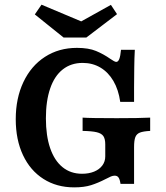

<svg xmlns="http://www.w3.org/2000/svg" viewBox="-20 -786 706 817"><path d="M47 -278.7Q47 -367.9 79.6 -436.8Q112.2 -505.8 171.2 -544Q230.2 -582.3 307.3 -582.3Q356.9 -582.3 388.6 -569.1Q420.3 -556 449.5 -535.5Q456.8 -530.6 463.7 -526.6Q470.6 -522.6 474.6 -522.6Q482.8 -522.6 487.6 -535.1Q492.4 -547.5 494.9 -574.2H553.7Q551.7 -539 551.3 -499.4Q550.9 -459.8 550.5 -413.6V-352.6H491.6Q484.4 -403.9 462.7 -441.2Q440.9 -478.5 407.4 -498.4Q373.8 -518.3 331.8 -518.3Q282.3 -518.3 247.1 -490.6Q211.8 -462.9 193.6 -409.8Q175.3 -356.7 175.3 -282.5Q175.3 -208.4 193.5 -155.5Q211.7 -102.5 246.2 -74.6Q280.6 -46.6 329.1 -46.6Q358.2 -46.6 380.6 -55.8Q402.9 -65 415.4 -81.8Q427.9 -98.6 427.9 -120.4V-171.6Q427.9 -194.7 420 -206.6Q412 -218.4 391.7 -223.3Q371.4 -228.2 331.5 -229V-285.5Q364 -283.1 476.9 -283.1Q572 -283.1 619 -285.5V-229Q589.4 -227.4 575.3 -221.8Q561.2 -216.2 555.8 -202.3Q550.5 -188.4 550.5 -159.7V-3.7H492.8Q490 -22.8 484.4 -30.6Q478.9 -38.5 468.1 -38.5Q460.3 -38.5 452.1 -35.1Q443.8 -31.6 428.6 -23.7Q397.1 -7.4 367.6 1.9Q338.1 11.3 295.7 11.3Q221.2 11.3 164.9 -24.6Q108.5 -60.5 77.8 -126Q47 -191.6 47 -278.7ZM478 -725.8 347.4 -626.3H250.6L128.2 -724.6L156.6 -766.1L356.9 -681.8L294.2 -677.5L451.9 -765.3Z"/></svg>

Font: Playfair Micro SmCond SmLight
Style: Regular
Weight: 360
Width: 4
Designer: Claus Eggers Sørensen
Foundry: Claus Eggers Sørensen
Version: Version 2.100;Glyphs 3.2 (3219)